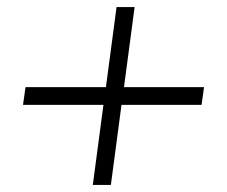

<svg xmlns="http://www.w3.org/2000/svg" viewBox="-20 -661 640 542"><path d="M293 -139H242L272 -365H45L52 -415H279L309 -641H360L330 -415H556L549 -365H323Z"/></svg>

Font: Tanohe Sans Light
Style: Italic
Weight: 300
Designer: Village Type and Design LLC & Cristiano Sobral
Foundry: Cooper Hewitt Smithsonian Design Museum
Version: Version 1.00;September 29, 2021;FontCreator 13.0.0.2655 64-b